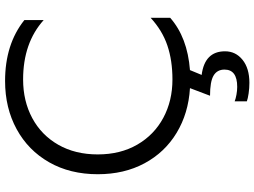

<svg xmlns="http://www.w3.org/2000/svg" viewBox="-143 -611 1002 756"><g transform="rotate(-90 358.0 -233.0)"><path d="M460 14 441 60Q534 72 534 152Q534 194 500.5 221Q467 248 410 248Q389 248 368.5 245Q348 242 337 238V190Q347 194 363 197Q379 200 394 200Q462 200 462 150Q462 121 438.5 107Q415 93 359 93L389 14Q290 8 213 -38.5Q136 -85 93 -165Q50 -245 50 -349Q50 -458 97 -540.5Q144 -623 227.5 -668.5Q311 -714 417 -714Q562 -714 657 -638V-562Q567 -643 423 -643Q338 -643 271 -607Q204 -571 166 -504.5Q128 -438 128 -349Q128 -260 166.5 -193.5Q205 -127 272 -91Q339 -55 423 -55Q498 -55 557 -75Q616 -95 666 -141V-64Q589 4 460 14Z"/></g></svg>

Font: Prompt Light
Style: Regular
Weight: 300
Designer: Katatrad Team
Foundry: CadsonDemak
Version: Version 1.001